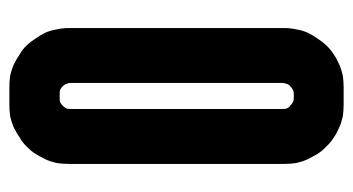

<svg xmlns="http://www.w3.org/2000/svg" viewBox="-192 -555 754 410"><g transform="rotate(-90 185.0 -350.0)"><path d="M330.1 -581.1Q330.1 -581.1 330.1 -581.1Q330.1 -581.1 330.1 -581.1Q330.1 -593.8 327.1 -606.4Q325.2 -619.1 320.3 -629.9Q314.5 -641.6 307.6 -651.4Q300.8 -662.1 293 -669.9Q285.2 -678.7 274.4 -684.6Q264.6 -691.4 252.9 -697.3Q242.2 -702.1 229.5 -705.1Q216.8 -707 204.1 -707Q204.1 -707 184.6 -707Q166 -707 166 -707Q166 -707 166 -707Q166 -707 166 -707Q153.3 -707 140.6 -705.1Q127.9 -702.1 117.2 -697.3Q105.5 -691.4 95.7 -684.6Q85 -678.7 77.1 -669.9Q68.4 -662.1 61.5 -651.4Q55.7 -641.6 49.8 -629.9Q44.9 -619.1 42 -606.4Q40 -593.8 40 -581.1Q40 -581.1 40 -521.5Q40 -461.9 40 -384.8Q40 -323.2 40 -262.7Q40 -202.1 40 -164.1Q40 -143.6 40 -130.9Q40 -119.1 40 -119.1Q40 -119.1 40 -119.1Q40 -119.1 40 -119.1Q40 -106.4 42 -93.8Q44.9 -81.1 49.8 -70.3Q55.7 -58.6 61.5 -48.8Q68.4 -38.1 77.1 -30.3Q85 -21.5 95.7 -14.6Q105.5 -7.8 117.2 -2.9Q127.9 2 140.6 4.9Q153.3 6.8 166 6.8Q166 6.8 184.6 6.8Q204.1 6.8 204.1 6.8Q204.1 6.8 204.1 6.8Q204.1 6.8 204.1 6.8Q216.8 6.8 229.5 4.9Q242.2 2 252.9 -2.9Q264.6 -7.8 274.4 -14.6Q285.2 -21.5 293 -30.3Q300.8 -38.1 307.6 -48.8Q314.5 -58.6 320.3 -70.3Q325.2 -81.1 327.1 -93.8Q330.1 -106.4 330.1 -119.1Q330.1 -119.1 330.1 -178.7Q330.1 -238.3 330.1 -315.4Q330.1 -348.6 330.1 -381.8Q330.1 -416 330.1 -446.3Q330.1 -502.9 330.1 -542Q330.1 -581.1 330.1 -581.1ZM212.9 -124Q212.9 -124 212.9 -124Q212.9 -124 212.9 -124Q212.9 -119.1 210.9 -115.2Q210 -110.4 206.1 -107.4Q202.1 -103.5 198.2 -101.6Q194.3 -99.6 189.5 -99.6Q189.5 -99.6 184.6 -99.6Q180.7 -99.6 180.7 -99.6Q180.7 -99.6 180.7 -99.6Q180.7 -99.6 180.7 -99.6Q175.8 -99.6 171.9 -101.6Q168 -103.5 164.1 -107.4Q160.2 -110.4 158.2 -115.2Q157.2 -119.1 157.2 -124Q157.2 -124 157.2 -182.6Q157.2 -240.2 157.2 -316.4Q157.2 -348.6 157.2 -380.9Q157.2 -414.1 157.2 -443.4Q157.2 -500 157.2 -538.1Q157.2 -576.2 157.2 -576.2Q157.2 -576.2 157.2 -576.2Q157.2 -576.2 157.2 -576.2Q157.2 -581.1 158.2 -585Q160.2 -588.9 164.1 -592.8Q168 -596.7 171.9 -598.6Q175.8 -599.6 180.7 -599.6Q180.7 -599.6 184.6 -599.6Q189.5 -599.6 189.5 -599.6Q189.5 -599.6 189.5 -599.6Q189.5 -599.6 189.5 -599.6Q194.3 -599.6 198.2 -598.6Q202.1 -596.7 206.1 -592.8Q210 -588.9 210.9 -585Q212.9 -581.1 212.9 -576.2Q212.9 -576.2 212.9 -517.6Q212.9 -460 212.9 -383.8Q212.9 -351.6 212.9 -318.4Q212.9 -286.1 212.9 -255.9Q212.9 -200.2 212.9 -162.1Q212.9 -124 212.9 -124Z"/></g></svg>

Font: Franchise Goodkids
Style: Regular
Weight: 500
Designer: ""
Version: ""